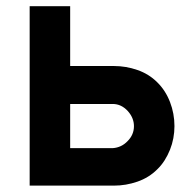

<svg xmlns="http://www.w3.org/2000/svg" viewBox="-20 -582 608 602"><path d="M200 -562.5V-375H337.5Q375 -375 411 -362.5Q447 -350 473 -324Q499 -298.5 513 -262.2Q527 -226 527 -186.5Q527 -167.5 523.5 -148.8Q520 -130 513 -112.5Q506 -95 496 -79.2Q486 -63.5 473 -51Q447 -25 411 -12.5Q375 0 337.5 0H73V-562.5ZM200 -117.5H333.5Q361 -119.5 380 -139.5Q400 -159.5 400 -186.5Q400 -212 381 -233.5Q360.5 -256 333.5 -256H200Z"/></svg>

Font: Russisch Sans
Style: Bold
Weight: 700
Designer: Michael Sharanda (font) & Cristiano Sobral (main changes)
Foundry: Michael Sharanda
Version: Version 2.00;September 8, 2020;FontCreator 13.0.0.2681 64-bi